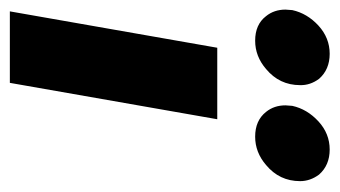

<svg xmlns="http://www.w3.org/2000/svg" viewBox="-168 -506 673 380"><g transform="rotate(90 168.0 -316.5)"><path d="M142.5 0H1L73 -410.5H214.5ZM59 -485.5Q27 -485.5 10.5 -507Q-2.5 -523 -2.5 -545.5L-1.5 -559Q5 -588.5 29.2 -610.8Q53.5 -633 85 -633Q116 -633 134.5 -612Q147.5 -594.5 147 -574.5Q147 -533.5 115 -507Q90 -485.5 59 -485.5ZM249 -485.5Q217 -485.5 200 -507Q187 -523 187 -545.5L188 -559Q194.5 -588.5 218.8 -610.8Q243 -633 274.5 -633Q305.5 -633 324 -612Q337 -594.5 337 -574.5Q337 -533.5 305 -507Q280 -485.5 249 -485.5Z"/></g></svg>

Font: Lucymar Sans
Style: Bold Italic
Weight: 700
Italic angle: -10°
Foundry: The League of Moveable Type (original font) / Main changes by Cristiano Sobral with portions from Mirco Monsees
Version: Version 2.00;August 30, 2020;FontCreator 13.0.0.2681 64-bit